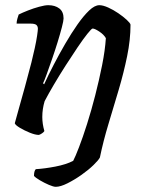

<svg xmlns="http://www.w3.org/2000/svg" viewBox="-20 -520 574 740"><path d="M37 -45Q42 -64 52.5 -101Q63 -138 76 -185Q89 -232 101 -279Q108 -307 114 -334.5Q120 -362 123 -382.5Q126 -403 126 -409Q126 -419 120 -424Q114 -429 97 -429H44Q44 -438 47 -448Q50 -458 52 -464Q66 -471 87.5 -479.5Q109 -488 131 -494Q153 -500 166 -500Q192 -500 208.5 -487.5Q225 -475 225 -449Q225 -440 218.5 -415Q212 -390 202 -357.5Q192 -325 180.5 -292Q169 -259 160 -234Q151 -209 146 -199L150 -195Q166 -230 187 -270.5Q208 -311 231.5 -351.5Q255 -392 278.5 -425.5Q302 -459 323.5 -479.5Q345 -500 363 -500Q377 -500 397 -491Q417 -482 436 -469Q455 -456 468.5 -443.5Q482 -431 483 -425Q483 -367 470 -303.5Q457 -240 437.5 -174Q418 -108 398 -42Q378 24 365 87Q360 97 340.5 116Q321 135 294 154Q267 173 240 186.5Q213 200 195 200Q186 200 168.5 192.5Q151 185 134 175Q117 165 111 158Q111 139 118 132Q152 130 193.5 122Q235 114 262 100Q270 85 284.5 47.5Q299 10 315.5 -42Q332 -94 347 -152.5Q362 -211 373.5 -268.5Q385 -326 388 -373Q380 -387 362.5 -398.5Q345 -410 337 -410Q333 -410 317 -390Q301 -370 279 -337.5Q257 -305 233 -267.5Q209 -230 187.5 -193.5Q166 -157 152 -130Q143 -100 143 -69Q143 -43 151 -15Q149 -11 142.5 -6.5Q136 -2 130 0Q116 0 95 -8.5Q74 -17 56.5 -27.5Q39 -38 37 -45Z"/></svg>

Font: Texturina 72pt 72pt SemiBold
Style: Italic
Weight: 600
Italic angle: -11°
Designer: Guillermo Torres Carreño
Foundry: Omnibus-Type
Version: Version 1.002; ttfautohint (v1.8.3)